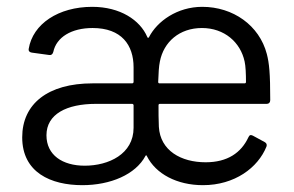

<svg xmlns="http://www.w3.org/2000/svg" viewBox="-20 -534 860 562"><path d="M221 8C303 8 377 -23 406 -78C407 -80 409 -80 410 -77C436 -25 498 8 574 8C667 8 735 -43 760 -105C762 -111 760 -115 755 -118L720 -137C714 -140 710 -139 707 -132C686 -87 646 -59 582 -59C510 -59 449 -93 445 -163C444 -188 444 -202 444 -226C444 -229 446 -230 448 -230H761C767 -230 771 -234 771 -241C771 -320 768 -349 761 -376C739 -460 662 -514 572 -514C499 -514 440 -472 416 -425C414 -422 412 -423 411 -426C390 -475 332 -514 250 -514C151 -514 76 -464 64 -391C63 -384 67 -381 73 -380L124 -373C130 -372 134 -375 136 -382C145 -425 189 -452 251 -452C336 -452 371 -402 371 -337V-294C371 -292 369 -290 367 -290H251C120 -290 45 -230 45 -132C45 -29 129 8 221 8ZM443 -294C444 -320 445 -340 448 -354C459 -411 505 -452 571 -452C637 -452 684 -410 696 -354C699 -341 700 -318 700 -294C700 -291 698 -290 696 -290H447C445 -290 443 -291 443 -294ZM228 -49C163 -49 116 -80 116 -138C116 -200 175 -230 261 -230H367C369 -230 371 -228 371 -226V-160C371 -83 298 -49 228 -49Z"/></svg>

Font: Elastic
Style: elastic
Weight: 400
Designer: Jeremy Tribby
Foundry: Tribby Type
Version: Version 1.422;hotconv 1.0.109;makeotfexe 2.5.65596